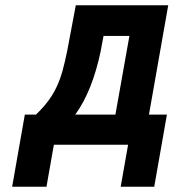

<svg xmlns="http://www.w3.org/2000/svg" viewBox="-20 -548 688 727"><path d="M116 -114H74L26 159H156L184 0H465L437 159H564L612 -114H544L617 -528H267L234 -353C228 -324 222 -299 216 -277C195 -203 162 -158 116 -114ZM361 -353 372 -412H470L417 -114H265C309 -175 340 -254 361 -353Z"/></svg>

Font: Asimov
Style: NarIt
Weight: 500
Designer: Google
Version: Version 2.000980; 2014